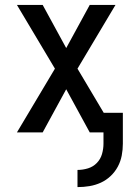

<svg xmlns="http://www.w3.org/2000/svg" viewBox="-20 -540 540 783"><path d="M296 223V153Q318 153 339 146.5Q360 140 375 124.5Q390 109 396 88Q402 67 402 46V0H346L250 -176L154 0H49L204 -260L49 -520H154L250 -344L346 -520H451L296 -260L403 -80H481V46Q481 70 476.5 94Q472 118 460.5 139.5Q449 161 431 178Q413 195 391 205Q369 215 345 219Q321 223 296 223Z"/></svg>

Font: Iosevka Medium
Style: Regular
Weight: 500
Monospace: yes
Designer: Belleve Invis
Foundry: Belleve Invis
Version: Version 32.5.0; ttfautohint (v1.8.4)